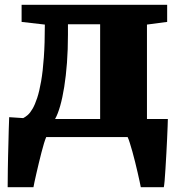

<svg xmlns="http://www.w3.org/2000/svg" viewBox="-20 -576 734 807"><path d="M77.6 -79.6Q86.4 -84 96.7 -92.8Q106.9 -101.6 116.9 -118.9Q127 -136.2 136.2 -164.1Q145.5 -191.9 152.8 -234.1Q160.2 -276.4 164.3 -335Q168.5 -393.6 168.5 -472.7L70.8 -483.9V-555.7H682.6V-483.9L597.7 -472.7V-75.7H685.5Q685.5 -68.4 684.6 -45.7Q683.6 -22.9 682.4 6.8Q681.2 36.6 679.2 70.3Q677.2 104 675.5 133.3Q673.8 162.6 671.9 184.1Q669.9 205.6 668.5 210.9H571.8Q570.3 203.1 566.9 186.8Q563.5 170.4 558.6 149.7Q553.7 128.9 548.1 105.7Q542.5 82.5 536.6 61.8Q530.8 41 525.6 24.7Q520.5 8.3 516.6 0.5V0H174.3Q170.4 8.8 165 26.1Q159.7 43.5 154.3 64.7Q148.9 85.9 143.3 108.9Q137.7 131.8 133.1 152.3Q128.4 172.9 125 188.5Q121.6 204.1 120.6 210.9H12.2Q12.2 199.7 12.5 180.2Q12.7 160.6 12.9 136Q13.2 111.3 13.9 82.8Q14.6 54.2 15.4 25.4Q16.1 -3.4 16.8 -31.5Q17.6 -59.6 18.6 -83.5ZM400.9 -75.7V-474.1H265.6V-430.7Q265.6 -367.7 261.5 -312.3Q257.3 -256.8 250 -210.9Q242.7 -165 232.9 -130.6Q223.1 -96.2 211.4 -75.7Z"/></svg>

Font: Merriweather UltraBold
Style: Regular
Weight: 900
Designer: Eben Sorkin ( sorkintype@gmail.com )
Foundry: Eben Sorkin
Version: Version 1.570; ttfautohint (v1.3) -l 8 -r 32 -G 0 -x 0 -H 60